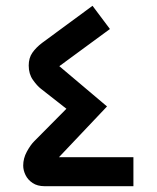

<svg xmlns="http://www.w3.org/2000/svg" viewBox="-20 -642 540 662"><path d="M134 0Q109 0 92.5 -11Q76 -22 68 -38.5Q60 -55 60 -71Q60 -96 72.5 -119Q85 -142 98 -155L209 -267L121 -336Q108 -346 93.5 -366.5Q79 -387 79 -416Q79 -442 91.5 -460Q104 -478 125 -494L299 -622L359 -542L148 -387L150 -443L349 -275L152 -67L138 -100H440V0Z"/></svg>

Font: Reem Kufi Fun
Style: Regular
Weight: 400
Designer: Khaled Hosny
Version: Version 1.005